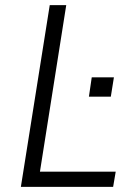

<svg xmlns="http://www.w3.org/2000/svg" viewBox="-20 -725 535 745"><path d="M61 0 173 -705H237L135 -59H429L419 0ZM325 -350 336 -425H422L410 -350Z"/></svg>

Font: Nunito Sans 7pt Condensed Light
Style: Italic
Weight: 300
Width: 3
Italic angle: -9°
Designer: Vernon Adams
Foundry: Vernon Adams
Version: Version 3.101;gftools[0.9.27]